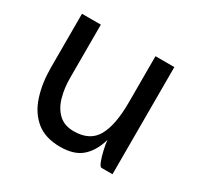

<svg xmlns="http://www.w3.org/2000/svg" viewBox="-117 -633 795 776"><g transform="rotate(30 280.0 -245.0)"><path d="M145 -251Q145 -204 156.5 -163Q168 -122 194.5 -97Q221 -72 265 -72Q340 -72 370 -125.5Q400 -179 400 -283V-500H488V0H437Q430 0 422.5 -19Q415 -38 409 -64Q403 -90 401 -110Q385 -53 349.5 -21.5Q314 10 249 10Q179 10 137 -24.5Q95 -59 76 -118Q57 -177 57 -249V-500H145Z"/></g></svg>

Font: Haskoy Medium
Style: Regular
Weight: 500
Designer: Ertekin Erdin
Foundry: Ertekin Erdin
Version: Version 1.500; ttfautohint (v1.8.3)